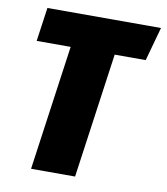

<svg xmlns="http://www.w3.org/2000/svg" viewBox="-79 -763 719 829"><g transform="rotate(10 280.0 -348.0)"><path d="M560 -696 519 -548H383L306 0H113L190 -548H41L62 -696Z"/></g></svg>

Font: Fira Sans Condensed Black
Style: Italic
Weight: 900
Width: 3
Italic angle: -8°
Designer: Carrois Corporate & Edenspiekermann AG
Foundry: Carrois Corporate GbR & Edenspiekermann AG
Version: Version 4.203